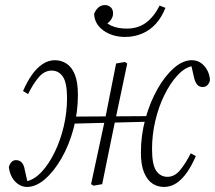

<svg xmlns="http://www.w3.org/2000/svg" viewBox="-20 -728 850 759"><path d="M87 11Q68 11 52 0Q36 -11 26.5 -29Q17 -47 15 -68Q19 -81 26 -88Q33 -95 43 -95Q58 -95 66.5 -85Q75 -75 78 -56L90 -3L79 -1L86 -7L84 -11Q116 -18 144.5 -48.5Q173 -79 196 -126Q219 -173 232 -228.5Q245 -284 245 -340Q245 -401 228.5 -425Q212 -449 184 -449Q156 -449 133.5 -423Q111 -397 91 -356L71 -368Q87 -405 106 -432Q125 -459 148 -474.5Q171 -490 197 -490Q222 -490 243 -476.5Q264 -463 276 -433Q288 -403 288 -353Q288 -284 270.5 -219Q253 -154 223 -102Q193 -50 157.5 -19.5Q122 11 87 11ZM259 -239 261 -267 572 -269 571 -247ZM350 6 340 0 397 -265Q404 -301 411 -336Q418 -371 425 -406.5Q432 -442 439 -477L474 -483L483 -477L427 -211Q416 -159 405.5 -106Q395 -53 384 0ZM628 11Q603 11 582.5 -2.5Q562 -16 549.5 -46Q537 -76 537 -125Q537 -194 555 -259Q573 -324 602.5 -376Q632 -428 667.5 -459Q703 -490 738 -490Q759 -490 774.5 -479Q790 -468 799.5 -450Q809 -432 810 -411Q807 -398 799.5 -391Q792 -384 782 -384Q767 -384 759 -394Q751 -404 747 -422L734 -479L752 -478L744 -467H741Q710 -461 681.5 -430Q653 -399 630 -352.5Q607 -306 594 -250.5Q581 -195 581 -139Q581 -77 597.5 -53Q614 -29 642 -29Q670 -29 692 -55.5Q714 -82 734 -122L754 -111Q739 -75 719.5 -47Q700 -19 677.5 -4Q655 11 628 11ZM475 -582Q425 -582 389.5 -607Q354 -632 352 -673Q357 -687 368 -697.5Q379 -708 395 -708Q408 -708 417.5 -699.5Q427 -691 427 -675Q427 -660 416.5 -647Q406 -634 388 -626L380 -660Q395 -638 420 -626.5Q445 -615 481 -615Q526 -615 557.5 -638.5Q589 -662 611 -706L634 -697Q620 -661 597 -635Q574 -609 542.5 -595.5Q511 -582 475 -582Z"/></svg>

Font: Source Serif 4 18pt Light
Style: Italic
Weight: 300
Italic angle: -12°
Designer: Frank Grießhammer
Foundry: Adobe Systems Incorporated
Version: Version 4.004;hotconv 1.0.116;makeotfexe 2.5.65601